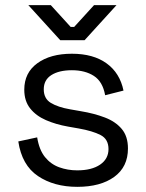

<svg xmlns="http://www.w3.org/2000/svg" viewBox="-20 -711 567 745"><path d="M279.8 14Q189.5 14 127.1 -28Q64.8 -70 51 -162.2L124.2 -178Q132 -129.5 154.5 -101.6Q177 -73.8 209.8 -61.9Q242.5 -50 279.8 -50Q335.8 -50 368.4 -72.2Q401 -94.5 401 -132.5Q401 -171.2 370.1 -187.1Q339.2 -203 285.5 -212.5L244 -219.8Q196.5 -228.2 158 -245Q119.5 -261.8 96.9 -290.5Q74.2 -319.2 74.2 -363Q74.2 -428.8 124.9 -465.6Q175.5 -502.5 259 -502.5Q342 -502.5 393.6 -465.1Q445.2 -427.8 459.2 -359.5L388 -341.5Q378.5 -394.5 344.2 -416.5Q310 -438.5 259 -438.5Q208.8 -438.5 179.2 -419.6Q149.8 -400.8 149.8 -364.5Q149.8 -328.5 177.2 -311.8Q204.8 -295 252.2 -286.8L293.8 -279.5Q345.2 -271 386.6 -255.2Q428 -239.5 452.2 -210.9Q476.5 -182.2 476.5 -134.8Q476.5 -63.5 423.4 -24.8Q370.2 14 279.8 14ZM308.2 -555H213.8L90 -691H177.2L254.2 -606.5H267.8L344.8 -691H432Z"/></svg>

Font: Space Grotesk Variable Light
Style: Regular
Weight: 300
Designer: Florian Karsten
Foundry: Florian Karsten
Version: Version 2.000